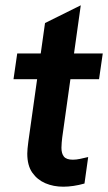

<svg xmlns="http://www.w3.org/2000/svg" viewBox="-20 -695 408 725"><path d="M219 10Q182 10 151.5 -3Q121 -16 102 -43Q83 -70 83 -115Q83 -124 84 -134Q85 -144 87 -160L150 -608L285 -675L215 -176Q214 -167 213 -157Q212 -147 212 -137Q212 -115 221.5 -103.5Q231 -92 255 -92Q268 -92 282 -95Q296 -98 313 -102L299 -2Q278 4 257.5 7Q237 10 219 10ZM31 -396 45 -493H368L354 -396Z"/></svg>

Font: Hanken Grotesk
Style: Bold Italic
Weight: 700
Italic angle: -8°
Designer: Alfredo Marco Pradil
Foundry: Hanken Design Co.
Version: Version 3.013